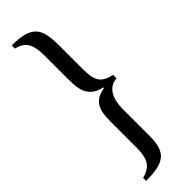

<svg xmlns="http://www.w3.org/2000/svg" viewBox="-326 -833 986 986"><g transform="rotate(-45 167.5 -340.0)"><path d="M127 -198Q127 -228 131 -252Q135 -276 145.5 -294Q156 -312 175.5 -323.5Q195 -335 225 -340V-345Q193 -352 174 -365.5Q155 -379 144.5 -399Q134 -419 130.5 -444.5Q127 -470 127 -501V-680Q127 -734 110 -764.5Q93 -795 45 -807V-830Q98 -830 131.5 -821Q165 -812 184 -792Q203 -772 210 -739.5Q217 -707 217 -659V-484Q217 -455 220.5 -433.5Q224 -412 233.5 -396.5Q243 -381 260.5 -371Q278 -361 306 -355V-330Q280 -328 263 -316Q246 -304 236 -285.5Q226 -267 221.5 -244.5Q217 -222 217 -200V-4Q217 41 208.5 71Q200 101 179.5 118.5Q159 136 125 143Q91 150 41 150V128Q92 114 109.5 84Q127 54 127 0Z"/></g></svg>

Font: SVN-Libre Baskerville
Style: Regular
Weight: 400
Designer: Pablo Impallari, Rodrigo Fuenzalida
Foundry: Pablo Impallari, Rodrigo Fuenzalida
Version: Version 1.000; ttfautohint (v1.8.4)